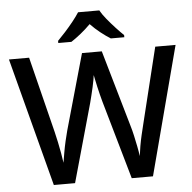

<svg xmlns="http://www.w3.org/2000/svg" viewBox="-61 -1002 1064 1063"><g transform="rotate(-5 471.0 -470.5)"><path d="M934 -714 746 0H628L503 -437Q498 -455 492.5 -477Q487 -499 482 -521Q477 -543 473.5 -560.5Q470 -578 468 -587Q467 -578 464 -560.5Q461 -543 456 -521Q451 -499 445.5 -476.5Q440 -454 435 -435L313 0H195L8 -714H120L225 -293Q232 -265 238.5 -233.5Q245 -202 250.5 -172Q256 -142 259 -118Q263 -143 268.5 -174.5Q274 -206 281 -236.5Q288 -267 295 -293L414 -714H524L646 -291Q654 -265 661 -233.5Q668 -202 674 -171.5Q680 -141 683 -118Q686 -143 691 -172.5Q696 -202 703.5 -234Q711 -266 718 -294L821 -714ZM530 -941Q542 -919 564.5 -891.5Q587 -864 611.5 -837.5Q636 -811 655 -793V-781H580Q554 -797 525 -820Q496 -843 470 -870Q443 -843 415 -820.5Q387 -798 361 -781H288V-793Q307 -812 330.5 -838Q354 -864 376 -891.5Q398 -919 412 -941Z"/></g></svg>

Font: Noto Sans Adlam Unjoined Medium
Style: Regular
Weight: 500
Version: Version 3.001